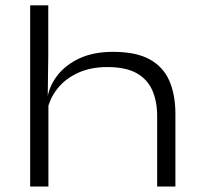

<svg xmlns="http://www.w3.org/2000/svg" viewBox="-20 -680 740 700"><path d="M553 0V-256Q553 -310 535.5 -350.2Q518 -390.5 478.5 -413Q439 -435.5 371 -435.5Q310 -435.5 264 -414.2Q218 -393 189.5 -357Q161 -321 152 -276.5L138.5 -327H153.5Q161.5 -370 191 -407.2Q220.5 -444.5 271 -467.8Q321.5 -491 392.5 -491Q476 -491 525.8 -463.5Q575.5 -436 597.5 -385.2Q619.5 -334.5 619.5 -264V0ZM90 0V-660.5H156V-478.5L154 -324.5L156.5 -319V0Z"/></svg>

Font: Anek Latin Expanded Light
Style: Regular
Weight: 300
Width: 7
Designer: Yesha Goshar
Foundry: Ek Type
Version: Version 1.003